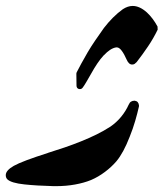

<svg xmlns="http://www.w3.org/2000/svg" viewBox="-27 -636 559 656"><path d="M447.8 -272.5Q442.4 -248.5 434.8 -222.4Q427.2 -196.3 416 -168.5Q395 -114.3 371.1 -85.4Q354 -65.4 331.5 -48.6Q309.1 -31.7 284.2 -21Q260.3 -11.2 229.5 -5.6Q198.7 0 165 0H155.8Q98.1 -1.5 56.6 -5.9Q11.2 -10.7 -2 -23.4Q-7.3 -28.8 -7.3 -37.6Q-7.3 -53.7 20 -69.3Q34.7 -77.6 64 -88.6Q93.3 -99.6 137.7 -113.8H137.2Q165.5 -122.6 194.1 -132.3Q222.7 -142.1 250 -153.1Q277.3 -164.1 302.7 -176.5Q328.1 -189 350.6 -203.6Q371.1 -217.8 387 -237.1Q402.8 -256.3 413.1 -279.3V-278.8Q418 -292 433.1 -292Q439.9 -291 443.4 -287.1Q446.8 -283.2 447.8 -276.4ZM511.7 -534.7Q497.6 -505.4 479 -477.8Q460.4 -450.2 439.9 -423.8Q436 -419.9 432.9 -417.7Q429.7 -415.5 424.3 -415.5Q418.5 -415.5 413.8 -419.9Q409.2 -424.3 405.8 -432.1Q397.5 -451.2 388.9 -462.6Q380.4 -474.1 372.1 -474.1H370.1Q359.9 -472.7 349.1 -465.6Q338.4 -458.5 328.1 -447.3V-447.8Q315.9 -434.6 305.4 -418.9Q294.9 -403.3 285.2 -385.7Q274.9 -367.7 267.6 -355.2Q260.3 -342.8 255.4 -336.4Q252.9 -333 249.3 -332Q245.6 -331.1 242.2 -332Q238.8 -333 236.6 -335.9Q234.4 -338.9 234.4 -343.3L233.9 -384.8L234.9 -388.7Q240.7 -400.4 250.7 -418.7Q260.7 -437 272.9 -458Q284.2 -477.1 298.8 -498.5Q313.5 -520 328.1 -540.5Q342.8 -559.6 359.1 -575.9Q375.5 -592.3 392.6 -604.5Q409.7 -615.7 426.3 -615.7Q450.2 -615.7 475.1 -593.3Q495.6 -574.2 511.2 -545.4Z"/></svg>

Font: Aref Ruqaa
Style: Bold
Weight: 700
Designer: Abdullah Aref
Version: Version 1.002